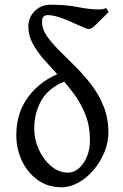

<svg xmlns="http://www.w3.org/2000/svg" viewBox="-20 -778 519 813"><path d="M357 -655Q349 -655 329 -664Q309 -673 283 -684.5Q257 -696 230.5 -705Q204 -714 182 -714Q171 -714 164.5 -707.5Q158 -701 158 -685Q158 -655 178 -626Q198 -597 230.5 -564.5Q263 -532 299 -496.5Q335 -461 367 -419Q399 -377 419 -327Q439 -277 439 -218Q439 -175 422 -133.5Q405 -92 376.5 -58.5Q348 -25 312.5 -5Q277 15 241 15Q181 15 137.5 -17.5Q94 -50 71.5 -100Q49 -150 49 -206Q49 -302 102 -371Q155 -440 243 -472Q247 -466 249.5 -456Q252 -446 252 -439Q252 -436 251 -432Q184 -404 154.5 -351.5Q125 -299 125 -233Q125 -187 144.5 -144.5Q164 -102 196.5 -74.5Q229 -47 268 -47Q292 -47 313 -64.5Q334 -82 347.5 -113.5Q361 -145 361 -185Q361 -243 342 -291.5Q323 -340 293.5 -380Q264 -420 230.5 -455.5Q197 -491 167.5 -524.5Q138 -558 119 -592.5Q100 -627 100 -666Q100 -704 127 -731Q154 -758 194 -758Q261 -758 310 -748Q359 -738 401 -738Q417 -738 428 -744Q432 -742 434 -737.5Q436 -733 440 -727Q405 -692 386 -673.5Q367 -655 357 -655Z"/></svg>

Font: ChillKai
Style: Regular
Weight: 400
Designer: ChillType
Foundry: 寒蝉字型
Version: Version 2.000